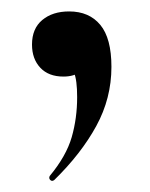

<svg xmlns="http://www.w3.org/2000/svg" viewBox="-20 -126 262 336"><path d="M101 -106Q136 -106 155.5 -82.5Q175 -59 175 -9Q175 46 148.5 94.5Q122 143 75 189Q71 192 68 189Q65 186 67 182Q96 147 105.5 114Q115 81 115 44Q115 14 109.5 1Q104 -12 94 -20L131 -27Q132 -10 121 -1Q110 8 91 8Q65 8 50.5 -7.5Q36 -23 36 -48Q36 -76 54 -91Q72 -106 101 -106Z"/></svg>

Font: Cormorant Infant Light
Style: Regular
Weight: 300
Designer: Christian Thalmann (Catharsis Fonts)
Foundry: Catharsis Fonts
Version: Version 4.001